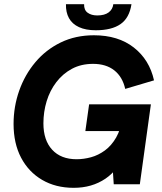

<svg xmlns="http://www.w3.org/2000/svg" viewBox="-20 -883 776 920"><path d="M333 17Q247 17 182 -21Q117 -59 81 -127.5Q45 -196 45 -289Q45 -372 72 -448.5Q99 -525 149.5 -585Q200 -645 271 -679.5Q342 -714 430 -714Q546 -714 621 -655.5Q696 -597 718 -498L580 -457Q567 -515 527.5 -546Q488 -577 426 -577Q369 -577 325 -553.5Q281 -530 250 -489.5Q219 -449 203.5 -398Q188 -347 188 -292Q188 -211 230 -165.5Q272 -120 347 -120Q381 -120 416 -129.5Q451 -139 482.5 -162Q514 -185 536.5 -224Q559 -263 567 -322L572 -355L589 -255H389L407 -383H703L650 0H525L518 -106L542 -82Q518 -49 485.5 -27Q453 -5 415 6Q377 17 333 17ZM439 -738Q391 -738 358.5 -753Q326 -768 310.5 -796Q295 -824 296 -863H383Q382 -835 400 -822Q418 -809 446 -809Q481 -809 500.5 -823.5Q520 -838 523 -863H610Q600 -797 557.5 -767.5Q515 -738 439 -738Z"/></svg>

Font: Hanken Grotesk ExtraBold
Style: Italic
Weight: 800
Italic angle: -8°
Designer: Alfredo Marco Pradil
Foundry: Hanken Design Co.
Version: Version 3.013